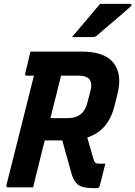

<svg xmlns="http://www.w3.org/2000/svg" viewBox="-20 -966 698 990"><path d="M151 0H22Q11 0 13 -11Q50 -159 84.5 -295Q119 -431 155 -576H118Q106 -576 110 -587Q117 -616 123.5 -644Q130 -672 137 -700H401Q520 -700 565.5 -641.5Q611 -583 586 -482L572 -426Q556 -359 521.5 -317.5Q487 -276 430 -257Q438 -230 445.5 -203Q453 -176 461 -149Q466 -132 472 -127Q478 -122 490 -122H523Q516 -94 509 -65Q502 -36 494 -7Q491 4 480 4H459Q408 4 384.5 -12Q361 -28 349 -70Q337 -113 325 -156Q313 -199 301 -242H211Q202 -208 193 -172Q184 -136 175 -98Q168 -71 162 -46.5Q156 -22 151 0ZM270 -476Q262 -445 254.5 -415.5Q247 -386 240 -357H330Q411 -357 430 -435L446 -496Q458 -542 438 -560Q423 -576 386 -576H295Q288 -550 282 -525Q276 -500 270 -476ZM496 -946H651Q657 -946 658 -941.5Q659 -937 653 -932Q629 -911 611 -895Q593 -879 575 -864Q557 -849 534 -829.5Q511 -810 478 -781Q475 -779 470.5 -777Q466 -775 460 -775H351Q389 -820 423.5 -860Q458 -900 496 -946Z"/></svg>

Font: Recursive Sn Lnr St
Style: Bold Italic
Weight: 700
Italic angle: -15°
Version: Version 1.079;hotconv 1.0.112;makeotfexe 2.5.65598; ttfautoh